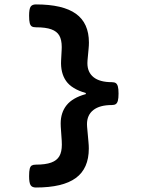

<svg xmlns="http://www.w3.org/2000/svg" viewBox="-20 -690 640 873"><path d="M384.3 -496.6Q384.3 -482.9 382.8 -468.3L377.9 -415Q377.4 -410.6 377.4 -402.8Q377.4 -361.3 405.5 -338.9Q433.6 -316.4 488.3 -316.4Q500 -316.4 506.3 -312.3Q512.7 -308.1 515.9 -297.1Q519 -286.1 519 -264.6Q519 -243.2 515.9 -231.9Q512.7 -220.7 506.3 -216.6Q500 -212.4 488.3 -212.4Q433.6 -212.4 404.5 -189.7Q375.5 -167 375.5 -125.5Q375.5 -117.7 376 -113.8L382.3 -43.9Q383.8 -28.8 383.8 -14.6Q383.8 76.2 324.7 119.4Q265.6 162.6 143.1 162.6Q126 162.6 119.1 151.9Q112.3 141.1 112.3 110.8Q112.3 88.4 115.2 77.1Q118.2 65.9 124.8 62.3Q131.3 58.6 143.1 58.6Q187 58.6 212.9 49.1Q238.8 39.6 250 20Q261.2 0.5 261.2 -32.2Q261.2 -43.9 260.7 -49.8L256.3 -113.8Q255.9 -118.7 255.9 -128.4Q255.9 -178.2 283 -211.9Q310.1 -245.6 370.1 -262.2V-267.1Q306.2 -285.2 280.5 -321.8Q254.9 -358.4 257.8 -415L260.3 -462.4Q260.7 -467.3 260.7 -476.1Q260.7 -508.8 249.8 -528.1Q238.8 -547.4 213.4 -556.6Q188 -565.9 143.1 -565.9Q131.3 -565.9 124.8 -569.8Q118.2 -573.7 115.2 -585Q112.3 -596.2 112.3 -618.7Q112.3 -648.9 119.1 -659.4Q126 -669.9 143.1 -669.9Q266.1 -669.9 325.2 -627.4Q384.3 -585 384.3 -496.6Z"/></svg>

Font: Courier Prime
Style: Bold
Weight: 700
Designer: Alan Dague-Greene, Quote-Unquote Apps
Foundry: Quote-Unquote Apps
Version: Version 3.018